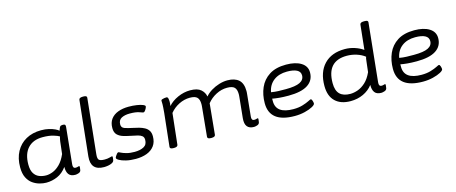

<svg xmlns="http://www.w3.org/2000/svg" viewBox="-44 -1360 4701 1978"><g transform="rotate(-15 2306.0 -371.5)"><path d="M267 7Q235 7 197 -3Q159 -13 124.5 -37Q90 -61 68 -104.5Q46 -148 46 -215Q46 -311 84 -381.5Q122 -452 191 -490.5Q260 -529 353 -529Q398 -529 435 -520Q472 -511 498.5 -498.5Q525 -486 536 -475Q547 -508 554.5 -516.5Q562 -525 581 -525H587Q602 -525 607.5 -518Q613 -511 611 -494L572 -107Q567 -64 598 -64Q612 -64 621.5 -67.5Q631 -71 635 -71Q641 -71 641 -63Q641 -62 640.5 -53Q640 -44 637 -27Q633 -8 612 -1Q591 6 577 6Q528 6 507 -22Q486 -50 487 -102Q444 -43 386.5 -18Q329 7 267 7ZM286 -66Q318 -66 356.5 -81Q395 -96 432.5 -133Q470 -170 499 -236L514 -367Q516 -381 518.5 -393Q521 -405 525 -417Q509 -428 463 -442Q417 -456 349 -456Q247 -456 191 -395Q135 -334 135 -221Q135 -162 155.5 -128Q176 -94 210.5 -80Q245 -66 286 -66Z M883 6Q739 6 754 -142L816 -730Q818 -752 859 -752H863Q884 -752 892.5 -746.5Q901 -741 900 -730L839 -142Q834 -95 850 -81.5Q866 -68 909 -68Q940 -68 962.5 -74.5Q985 -81 989 -81Q995 -81 995 -73Q995 -72 994.5 -60.5Q994 -49 991 -37Q987 -21 968.5 -11.5Q950 -2 926.5 2Q903 6 883 6Z M1221 9Q1163 9 1117.5 -2Q1072 -13 1047 -28Q1022 -43 1023 -54Q1024 -60 1031 -72Q1038 -84 1047 -94Q1056 -104 1063 -104Q1067 -104 1086.5 -94Q1106 -84 1141.5 -74Q1177 -64 1228 -64Q1287 -64 1325.5 -84.5Q1364 -105 1364 -157Q1364 -184 1348 -197.5Q1332 -211 1303.5 -218.5Q1275 -226 1237 -233Q1197 -241 1158 -252Q1119 -263 1093.5 -287.5Q1068 -312 1068 -360Q1068 -418 1096 -455.5Q1124 -493 1173.5 -511.5Q1223 -530 1286 -530Q1332 -530 1371.5 -524Q1411 -518 1435.5 -508Q1460 -498 1459 -487Q1458 -479 1451.5 -466Q1445 -453 1436.5 -443Q1428 -433 1421 -433Q1415 -433 1379.5 -446Q1344 -459 1279 -459Q1226 -459 1191 -440.5Q1156 -422 1156 -374Q1156 -341 1188.5 -329.5Q1221 -318 1275 -307Q1305 -301 1336 -292.5Q1367 -284 1393 -270Q1419 -256 1434.5 -232.5Q1450 -209 1450 -171Q1450 -110 1420.5 -70Q1391 -30 1339.5 -10.5Q1288 9 1221 9Z M2482 6Q2433 6 2410 -22.5Q2387 -51 2393 -112L2415 -329Q2416 -338 2416.5 -346.5Q2417 -355 2417 -362Q2417 -411 2395 -433.5Q2373 -456 2316 -456Q2256 -456 2199 -426.5Q2142 -397 2103 -348L2071 -20Q2069 2 2029 2H2025Q1985 2 1987 -21L2017 -329Q2018 -338 2018.5 -346.5Q2019 -355 2019 -362Q2019 -411 1997 -433.5Q1975 -456 1919 -456Q1860 -456 1803.5 -428Q1747 -400 1707 -351L1671 -20Q1668 2 1629 2H1625Q1584 2 1587 -21L1625 -373Q1628 -400 1629.5 -429Q1631 -458 1631 -463Q1631 -477 1630.5 -486Q1630 -495 1630 -502Q1630 -510 1640.5 -514Q1651 -518 1664.5 -520Q1678 -522 1687 -522Q1701 -522 1705 -506Q1709 -490 1709 -470Q1709 -450 1705 -425Q1745 -471 1810 -500Q1875 -529 1942 -529Q2019 -529 2055.5 -497Q2092 -465 2099 -421Q2126 -453 2165.5 -477Q2205 -501 2250.5 -515Q2296 -529 2339 -529Q2417 -529 2459.5 -491.5Q2502 -454 2502 -371Q2502 -364 2501.5 -355.5Q2501 -347 2500 -339L2477 -107Q2472 -64 2503 -64Q2517 -64 2526.5 -67.5Q2536 -71 2540 -71Q2546 -71 2546 -63Q2546 -62 2545.5 -53Q2545 -44 2542 -27Q2538 -8 2517 -1Q2496 6 2482 6Z M2918 6Q2651 6 2651 -201Q2651 -291 2683.5 -365.5Q2716 -440 2785.5 -484.5Q2855 -529 2965 -529Q3065 -529 3124.5 -492Q3184 -455 3184 -388Q3184 -303 3115 -258Q3046 -213 2909 -213Q2852 -213 2809.5 -217Q2767 -221 2737 -227Q2737 -221 2737 -214.5Q2737 -208 2737 -200Q2737 -66 2922 -66Q2978 -66 3020.5 -79Q3063 -92 3088.5 -105Q3114 -118 3118 -118Q3128 -118 3134 -99Q3140 -80 3140 -69Q3140 -54 3108 -36.5Q3076 -19 3025.5 -6.5Q2975 6 2918 6ZM2899 -285Q3002 -285 3049.5 -308.5Q3097 -332 3097 -380Q3097 -419 3060.5 -438Q3024 -457 2956 -457Q2869 -457 2813 -414Q2757 -371 2743 -294Q2783 -287 2821 -286Q2859 -285 2899 -285Z M3513 7Q3408 7 3349.5 -49.5Q3291 -106 3291 -214Q3291 -361 3370 -444Q3449 -527 3591 -527Q3644 -527 3695 -510.5Q3746 -494 3785 -466L3813 -730Q3815 -742 3826 -747Q3837 -752 3855 -752H3863Q3885 -752 3892.5 -746.5Q3900 -741 3899 -730L3835 -107Q3830 -64 3861 -64Q3875 -64 3884.5 -67.5Q3894 -71 3898 -71Q3904 -71 3904 -63Q3904 -62 3903.5 -53Q3903 -44 3900 -27Q3896 -8 3875 -1Q3854 6 3840 6Q3791 6 3770 -22Q3749 -50 3750 -102Q3710 -50 3648.5 -21.5Q3587 7 3513 7ZM3529 -66Q3567 -66 3609.5 -81Q3652 -96 3692 -132.5Q3732 -169 3762 -235L3775 -347Q3778 -381 3784 -394Q3747 -423 3696.5 -439Q3646 -455 3593 -455Q3380 -455 3380 -220Q3380 -140 3417.5 -103Q3455 -66 3529 -66Z M4285 6Q4018 6 4018 -201Q4018 -291 4050.5 -365.5Q4083 -440 4152.5 -484.5Q4222 -529 4332 -529Q4432 -529 4491.5 -492Q4551 -455 4551 -388Q4551 -303 4482 -258Q4413 -213 4276 -213Q4219 -213 4176.5 -217Q4134 -221 4104 -227Q4104 -221 4104 -214.5Q4104 -208 4104 -200Q4104 -66 4289 -66Q4345 -66 4387.5 -79Q4430 -92 4455.5 -105Q4481 -118 4485 -118Q4495 -118 4501 -99Q4507 -80 4507 -69Q4507 -54 4475 -36.5Q4443 -19 4392.5 -6.5Q4342 6 4285 6ZM4266 -285Q4369 -285 4416.5 -308.5Q4464 -332 4464 -380Q4464 -419 4427.5 -438Q4391 -457 4323 -457Q4236 -457 4180 -414Q4124 -371 4110 -294Q4150 -287 4188 -286Q4226 -285 4266 -285Z"/></g></svg>

Font: Asap Expanded Expanded Regular
Style: Italic
Weight: 400
Width: 7
Italic angle: -6°
Designer: Pablo Cosgaya
Foundry: Omnibus-Type
Version: Version 3.001; ttfautohint (v1.8.4.7-5d5b)